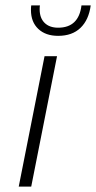

<svg xmlns="http://www.w3.org/2000/svg" viewBox="-20 -687 354 707"><path d="M144 -480H190L95 0H49ZM94 -650Q94 -661 95 -667H127Q126 -662 126 -653Q126 -621 144 -603Q162 -585 194 -585Q270 -585 280 -667H314Q307 -614 276.5 -584.5Q246 -555 194 -555Q148 -555 121 -580.5Q94 -606 94 -650Z"/></svg>

Font: Montserrat Ace
Style: Light Italic
Weight: 300
Italic angle: -11.3°
Designer: Julieta Ulanovsky
Foundry: Julieta Ulanovsky
Version: Version 1